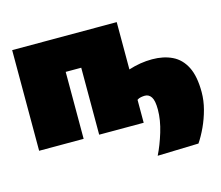

<svg xmlns="http://www.w3.org/2000/svg" viewBox="-97 -628 1067 925"><g transform="rotate(-15 437.0 -165.5)"><path d="M580.5 171Q603 126 621 67Q639 8 639 -44Q639 -88.5 627.2 -106.5Q615.5 -124.5 595.5 -124.5Q586.5 -124.5 575.5 -122.5Q564.5 -120.5 556.5 -114.5V0H334.5V-334H257V0H35V-502H556.5V-266Q615.5 -285 674 -285Q731 -285 774 -264.2Q817 -243.5 840.8 -196.5Q864.5 -149.5 864.5 -71Q864.5 -28.5 853 14.8Q841.5 58 823.5 96.8Q805.5 135.5 785.5 165Z"/></g></svg>

Font: Commissioner Black
Style: Regular
Weight: 900
Designer: Kostas Bartsokas
Foundry: Kostas Bartsokas
Version: Version 1.000; ttfautohint (v1.8.3)